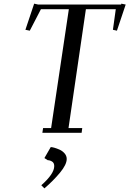

<svg xmlns="http://www.w3.org/2000/svg" viewBox="-20 -727 708 1051"><path d="M119.1 -564 167 -707 189 -702.1H643.1L644 -707L668 -702.1L620.1 -559.1L598.1 -564L613.8 -676.8H450.2L355 -25.9H430.2L426.8 0H211.9L215.8 -25.9H259.8L356.9 -676.8H204.1L143.1 -559.1ZM206.1 287.1Q276.9 224.6 276.9 182.1Q276.9 164.6 264.9 157.2Q252.9 149.9 241.2 149.9L223.1 138.2L257.8 78.1Q264.2 78.1 276.9 81.5Q289.6 85 305.7 92Q321.8 99.1 333.5 112.5Q345.2 126 345.2 143.1Q345.2 173.8 308.6 218Q272 262.2 223.1 304.2Z"/></svg>

Font: Dehuti Alt
Style: Bold-Italic
Weight: 700
Version: Version 1.2